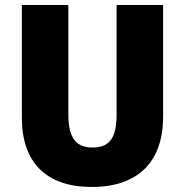

<svg xmlns="http://www.w3.org/2000/svg" viewBox="-20 -734 735 764"><path d="M629 -269V-714H444V-278C444 -184 415 -147 348 -147C284 -147 252 -184 252 -277V-714H67V-265C67 -87 165 10 345 10C533 10 629 -94 629 -269Z"/></svg>

Font: Noto Sans Khmer SemiCondensed Black
Style: Regular
Weight: 900
Width: 4
Designer: Danh Hong and the Monotype Design Team
Foundry: Monotype Imaging Inc.
Version: Version 2.004